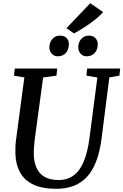

<svg xmlns="http://www.w3.org/2000/svg" viewBox="-20 -1172 772 1202"><path d="M664.5 -687.5 616 -306Q605 -220 581.2 -159.5Q557.5 -99 521.5 -61.8Q485.5 -24.5 438 -7.2Q390.5 10 332.5 10Q243 10 187 -17.5Q131 -45 104.5 -94.5Q78 -144 76.5 -208.5Q76 -227.5 76.5 -248Q77 -268.5 79.5 -290L132.5 -687.5L67.5 -698L72.5 -743H338L333.5 -698.5L250 -687L197.5 -299.5Q194 -272 192.5 -248.2Q191 -224.5 191.5 -205Q192.5 -157.5 208.8 -121.2Q225 -85 258.8 -65Q292.5 -45 346.5 -45Q402 -45 441 -73.8Q480 -102.5 504.2 -160.5Q528.5 -218.5 540 -306L589.5 -687L521 -698.5L525.5 -743H732.5L727.5 -698.5ZM341 -819.5Q318.5 -819.5 303.5 -836.2Q288.5 -853 289 -877.5Q290 -909 308.8 -929Q327.5 -949 355.5 -949Q383 -949 397.5 -933Q412 -917 411 -893.5Q410.5 -861 392 -840.2Q373.5 -819.5 341 -819.5ZM522 -819.5Q499.5 -819.5 484.5 -836.2Q469.5 -853 470 -877.5Q471 -909 489.2 -929Q507.5 -949 536 -949Q563 -949 577.8 -933Q592.5 -917 592 -893.5Q591.5 -861 572.8 -840.2Q554 -819.5 522 -819.5ZM443 -962.5 396 -995.5 545 -1152 625.5 -1096.5Q602 -1069.5 568.5 -1043.8Q535 -1018 501.5 -997Q468 -976 443 -962.5Z"/></svg>

Font: Merriweather 20pt Medium
Style: Italic
Weight: 500
Italic angle: -7.8°
Version: Version 2.101